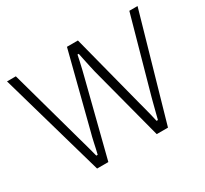

<svg xmlns="http://www.w3.org/2000/svg" viewBox="-139 -889 1167 1093"><g transform="rotate(-30 444.0 -343.0)"><path d="M211 0 15 -686H73L208 -198Q212 -184 218.5 -160.5Q225 -137 232 -111.5Q239 -86 244 -66H253Q257 -81 261 -99.5Q265 -118 269 -136.5Q273 -155 277 -171.5Q281 -188 284 -198L409 -686H481L607 -198Q611 -184 617 -160.5Q623 -137 629.5 -111.5Q636 -86 640 -66H649Q653 -81 657.5 -99.5Q662 -118 667 -136.5Q672 -155 676 -171.5Q680 -188 683 -198L819 -686H873L677 0H603L476 -484Q472 -500 467 -523.5Q462 -547 456.5 -572.5Q451 -598 447 -618H439Q435 -599 429.5 -573.5Q424 -548 418 -524Q412 -500 408 -484L285 0Z"/></g></svg>

Font: Archivo Thin
Style: Regular
Weight: 250
Designer: Hector Gatti
Foundry: Omnibus-Type
Version: Version 2.001